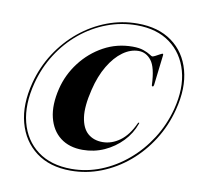

<svg xmlns="http://www.w3.org/2000/svg" viewBox="-83 -814 949 923"><g transform="rotate(10 392.0 -352.0)"><path d="M320 24.5Q218 24.5 151.2 -25.8Q84.5 -76 61.2 -162.8Q38 -249.5 66.5 -359Q87.5 -439.5 131.2 -507Q175 -574.5 235.2 -624Q295.5 -673.5 367.2 -700.8Q439 -728 516.5 -728Q617.5 -728 684 -679.8Q750.5 -631.5 773.8 -546.5Q797 -461.5 768.5 -352Q747.5 -270.5 704 -201.8Q660.5 -133 600.2 -82.2Q540 -31.5 468.5 -3.5Q397 24.5 320 24.5ZM322.5 15.5Q396.5 15.5 466 -12.2Q535.5 -40 594.2 -89.8Q653 -139.5 695.8 -206.5Q738.5 -273.5 759.5 -352.5Q787 -458.5 764 -541.2Q741 -624 676.5 -671.5Q612 -719 514 -719Q438 -719 368 -692.5Q298 -666 239.5 -617.8Q181 -569.5 139 -503.8Q97 -438 76.5 -359.5Q48.5 -251.5 70.2 -166.8Q92 -82 157 -33.2Q222 15.5 322.5 15.5ZM605 -254.5Q588 -205.5 551 -167Q514 -128.5 464.8 -106.2Q415.5 -84 359.5 -84Q294 -84 250.8 -117.2Q207.5 -150.5 192.5 -211.2Q177.5 -272 197.5 -354Q215 -425 260.2 -484.2Q305.5 -543.5 370.2 -579Q435 -614.5 511.5 -614.5Q544 -614.5 565 -607Q586 -599.5 597.2 -592Q608.5 -584.5 611.5 -584.5Q616.5 -584.5 626.8 -590Q637 -595.5 646.8 -600.8Q656.5 -606 659 -606Q663 -606 662 -599L644.5 -451Q643 -443.5 640 -443Q634 -441.5 634 -449.5Q630.5 -534.5 605.5 -566.8Q580.5 -599 543.5 -599Q504 -599 466.5 -572Q429 -545 399 -494.8Q369 -444.5 352.5 -375.5Q332 -292 339.5 -239.5Q347 -187 375.5 -162.2Q404 -137.5 447.5 -137.5Q492 -137.5 532 -166.5Q572 -195.5 599 -255.5Q602 -260.5 604 -260Q607.5 -259.5 605 -254.5Z"/></g></svg>

Font: Fraunces 144pt S000
Style: Bold Italic
Weight: 700
Italic angle: -16°
Version: Version 1.000; ttfautohint (v1.8.3)